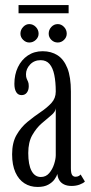

<svg xmlns="http://www.w3.org/2000/svg" viewBox="-20 -731 360 761"><path d="M129 10Q99.5 10 76.8 -4.5Q54 -19 41 -48Q28 -77 28 -119.5Q28 -165.5 45.5 -196Q63 -226.5 88.8 -247.8Q114.5 -269 140.5 -286.5Q166.5 -304 183.8 -322.8Q201 -341.5 201 -368Q201 -406 195.2 -434Q189.5 -462 176.5 -477.2Q163.5 -492.5 141 -492.5Q115.5 -492.5 99.2 -475.2Q83 -458 83 -436.5Q83 -425.5 85.8 -419.2Q88.5 -413 91.2 -407Q94 -401 94 -389.5Q94 -374 86.5 -364Q79 -354 65.5 -354Q51.5 -354 44.2 -366Q37 -378 37 -398.5Q37 -435.5 51 -464.8Q65 -494 90.2 -511Q115.5 -528 149 -528Q183 -528 208 -512Q233 -496 247 -461Q261 -426 261 -368V-64.5Q261 -44.5 265.8 -37.5Q270.5 -30.5 279.5 -30.5Q287 -30.5 292.2 -33.5Q297.5 -36.5 299.5 -39.5L316.5 -11.5Q310.5 -5 296 0.5Q281.5 6 263.5 6Q246 6 233.8 0Q221.5 -6 215 -16.8Q208.5 -27.5 207.5 -41.5Q204.5 -32 196 -20Q187.5 -8 171.2 1Q155 10 129 10ZM142 -29.5Q162 -29.5 175 -44.8Q188 -60 194.5 -80.5Q201 -101 201 -116V-302Q200 -288 183.2 -274.2Q166.5 -260.5 145.2 -242Q124 -223.5 108 -195.5Q92 -167.5 92 -124.5Q92 -78 105 -53.8Q118 -29.5 142 -29.5ZM209 -562.5Q194 -562.5 183.5 -573Q173 -583.5 173 -597.5Q173 -613 183.5 -624.2Q194 -635.5 209 -635.5Q223 -635.5 233.8 -624.2Q244.5 -613 244.5 -597.5Q244.5 -583.5 233.8 -573Q223 -562.5 209 -562.5ZM96 -562.5Q82.5 -562.5 71.8 -573Q61 -583.5 61 -597.5Q61 -613 71.8 -624.2Q82.5 -635.5 96 -635.5Q111 -635.5 122 -624.2Q133 -613 133 -597.5Q133 -583.5 122 -573Q111 -562.5 96 -562.5ZM53.5 -678.5V-711H252V-678.5Z"/></svg>

Font: Imbue Thin 10pt Light
Style: Regular
Weight: 300
Version: Version 1.102